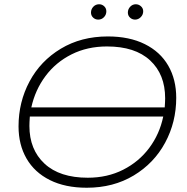

<svg xmlns="http://www.w3.org/2000/svg" viewBox="-20 -876 878 901"><path d="M807 -417Q807 -303 755 -206.5Q703 -110 607.5 -52.5Q512 5 387 5Q286 5 214 -31Q142 -67 104.5 -132Q67 -197 67 -283Q67 -397 118.5 -493.5Q170 -590 265.5 -647.5Q361 -705 486 -705Q587 -705 659.5 -669Q732 -633 769.5 -568Q807 -503 807 -417ZM127 -372H753Q755 -400 755 -415Q755 -527 684.5 -592.5Q614 -658 482 -658Q390 -658 316 -621Q242 -584 193.5 -519Q145 -454 127 -372ZM746 -329H120Q118 -301 118 -285Q118 -174 189 -108Q260 -42 392 -42Q484 -42 558 -79.5Q632 -117 680.5 -182Q729 -247 746 -329ZM407 -817Q407 -833 418 -844.5Q429 -856 445 -856Q459 -856 469 -846.5Q479 -837 479 -823Q479 -807 468 -795.5Q457 -784 441 -784Q427 -784 417 -793.5Q407 -803 407 -817ZM580 -817Q580 -833 591 -844.5Q602 -856 617 -856Q631 -856 641.5 -846.5Q652 -837 652 -823Q652 -807 640.5 -795.5Q629 -784 614 -784Q600 -784 590 -793.5Q580 -803 580 -817Z"/></svg>

Font: Montserrat Alternates Light
Style: Italic
Weight: 300
Italic angle: -11.3°
Designer: Julieta Ulanovsky
Foundry: Julieta Ulanovsky
Version: Version 7.200